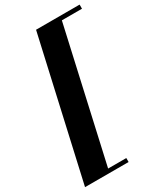

<svg xmlns="http://www.w3.org/2000/svg" viewBox="-236 -870 954 1111"><g transform="rotate(-30 240.5 -315.0)"><path d="M-10 150 200 -780.5H491V-753H356.5L159.5 123.5H281V150Z"/></g></svg>

Font: Bodoni Moda 9pt ExtraBold
Style: Italic
Weight: 800
Italic angle: -13°
Designer: Owen Earl
Foundry: indestructible type
Version: Version 2.004